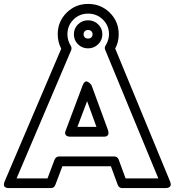

<svg xmlns="http://www.w3.org/2000/svg" viewBox="-90 -940 896 985"><path d="M-65.9 -9.8 224.1 -689.9Q206.1 -725.1 206.1 -764.2Q206.1 -829.1 251.5 -874.5Q296.9 -919.9 361.8 -919.9Q427.7 -919.9 473.4 -874.8Q519 -829.6 519 -764.2Q519 -723.1 501 -690.9L782.2 -9.8Q782.7 -8.3 783.7 -6.1Q784.7 -3.9 785.6 2.2Q786.6 8.3 784.9 12.9Q783.2 17.6 776.9 21.2Q770.5 24.9 758.8 24.9H537.1Q520.5 24.9 514.2 8.8L479 -86.9H230L193.8 8.8Q187.5 24.9 170.9 24.9H-43Q-43.9 24.9 -45.2 24.9Q-46.4 24.9 -50.3 24.7Q-54.2 24.4 -57.4 23.4Q-60.5 22.5 -64 20Q-67.4 17.6 -68.8 14.2Q-70.3 10.7 -69.8 4.4Q-69.3 -2 -65.9 -9.8ZM-4.9 -24.9H153.8L189.9 -121.1Q197.3 -137.2 212.9 -137.2H496.1Q512.7 -137.2 519 -121.1L554.2 -24.9H722.2L450.2 -683.1Q444.3 -696.3 452.1 -707Q469.2 -735.4 469.2 -764.2Q469.2 -808.6 438 -839.4Q406.7 -870.1 361.8 -870.1Q317.4 -870.1 286.6 -839.4Q255.9 -808.6 255.9 -764.2Q255.9 -732.4 272.9 -705.1Q279.8 -694.8 274.9 -682.1ZM248 -272.9 334 -502Q338.9 -514.6 345.2 -519.3Q351.6 -523.9 357.4 -521.5Q363.3 -519 368.4 -514.9Q373.5 -510.7 377 -506.3L379.9 -502L463.9 -272.9Q469.2 -255.4 464.1 -247.8Q459 -240.2 450.2 -239.3L440.9 -238.8H271Q253.4 -238.8 247.6 -247.3Q241.7 -255.9 245.1 -264.6ZM289.1 -764.2Q289.1 -794.4 310.3 -815.2Q331.5 -835.9 361.8 -835.9Q392.1 -835.9 413.6 -815.2Q435.1 -794.4 435.1 -764.2Q435.1 -733.9 413.6 -712.9Q392.1 -691.9 361.8 -691.9Q331.5 -691.9 310.3 -712.6Q289.1 -733.4 289.1 -764.2ZM307.1 -289.1H404.8L356.9 -420.9ZM345 -780Q338.9 -773.9 338.9 -764.2Q338.9 -754.4 345 -748.3Q351.1 -742.2 361.8 -742.2Q372.6 -742.2 378.7 -748.3Q384.8 -754.4 384.8 -764.2Q384.8 -773.9 378.7 -780Q372.6 -786.1 361.8 -786.1Q351.1 -786.1 345 -780Z"/></svg>

Font: Trueno ExtraBold Outline
Style: Regular
Weight: 800
Width: 6
Designer: Julieta Ulanovsky
Foundry: Julieta Ulanovsky
Version: Version 3.001b | FøM Fix